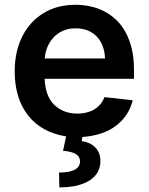

<svg xmlns="http://www.w3.org/2000/svg" viewBox="-20 -573 633 817"><path d="M232.6 224.4 231.2 161.2Q318.9 161.2 320.7 114.7Q320.7 94.5 304 83.3Q287.3 72.1 248.2 68.5L261.4 7.5Q155.9 -9.6 99.1 -82.4Q42.6 -155.2 42.6 -269.5Q42.6 -313.6 51.3 -351.4Q60 -389.2 76 -420.3Q92 -451.3 114.5 -475.7Q137.1 -500 164.8 -517Q222.7 -552.6 300.8 -552.6Q333.5 -552.6 364.7 -545.8Q396 -539.1 423.7 -524.7Q451.3 -510.3 474.6 -488.3Q497.9 -466.3 514.6 -435.5Q531.2 -404.8 540.7 -365.4Q550.1 -326 550.1 -277V-237.6H170.1Q172.6 -164.1 211.3 -126.4Q250.4 -89.5 309.3 -89.5Q328.8 -89.5 346.8 -93.8Q364.7 -98 379.6 -106.5Q394.5 -115.1 406.1 -128.4Q417.6 -141.7 424.7 -159.8L544.7 -146.3Q528.8 -81 475.1 -39.1Q421.2 3.2 330.6 9.9L327.4 27.3Q343.8 29.8 358.3 35.9Q372.9 41.9 383.7 52.4Q394.5 62.9 400.9 77.8Q407.3 92.7 407.3 112.9Q407.3 137.1 396.7 157.5Q386 177.9 364.2 192.8Q342.3 207.7 309.5 216.1Q276.6 224.4 232.6 224.4ZM426.8 -324.2Q426.1 -351.2 417.8 -374.6Q409.4 -398.1 393.8 -415.3Q378.2 -432.5 355.3 -442.5Q332.4 -452.4 302.6 -452.4Q271.3 -452.8 247.3 -441.8Q223.4 -430.8 206.9 -412.6Q190.3 -394.5 181.1 -371.3Q171.9 -348 170.5 -324.2Z"/></svg>

Font: Linik Sans SemiBold
Style: Regular
Weight: 600
Designer: Fonts by Rasmus Andersson / Changes by Cristiano Sobral with parts from Marc Monis
Foundry: rsms
Version: Version 3.020; ttfautohint (v1.6)